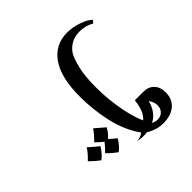

<svg xmlns="http://www.w3.org/2000/svg" viewBox="-113 -620 1146 1146"><g transform="rotate(45 460.0 -47.0)"><path d="M828 -109Q830 -91 830 -82Q830 -64 827.5 -50Q825 -36 824 -32Q822 -48 818 -59.5Q814 -71 805 -84Q727 -26 612 0Q506 24 394 24Q237 24 154 -32Q114 -59 92 -99.5Q70 -140 70 -191Q70 -238 87 -287Q104 -336 126 -356L142 -341Q118 -299 118 -250Q118 -207 136.5 -176Q155 -145 183 -128Q211 -112 269.5 -97.5Q328 -83 425 -83Q531 -83 634 -104Q715 -121 762 -143Q743 -166 710 -178Q690 -185 669 -189Q648 -193 642 -193V-264Q642 -308 668.5 -332.5Q695 -357 738 -357Q772 -357 796.5 -344Q821 -331 836 -308Q860 -272 860 -218Q860 -190 853 -166Q846 -142 838.5 -127.5Q831 -113 828 -109ZM704 -248Q741 -239 767 -220Q797 -199 810 -169Q820 -189 820 -209Q820 -237 800 -254Q784 -268 758 -268Q732 -268 704 -248ZM637 40Q668 56 692 84Q719 55 729 40Q747 49 765.5 65Q784 81 793 95Q769 128 740 156Q714 129 689 110Q672 132 648 156Q607 115 584 102Q626 54 637 40ZM690 146Q708 156 726.5 172Q745 188 754 202Q733 231 701 263Q664 224 637 209Q680 161 690 146Z"/></g></svg>

Font: Katibeh
Style: Regular
Weight: 400
Designer: Arabic design by Kourosh Beigpour, Latin design by Eduardo Tunni, engineering by Lasse Fister
Version: Version 1.000